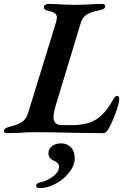

<svg xmlns="http://www.w3.org/2000/svg" viewBox="-52 -674 652 979"><path d="M-32 -7Q-32 -14 -24 -19.5Q-16 -25 -2 -28Q39 -38 60 -52Q81 -66 91 -97L232 -555Q238 -573 238 -585Q238 -599 227.5 -606.5Q217 -614 190 -620Q170 -624 172 -641Q173 -647 180.5 -650.5Q188 -654 198 -654Q234 -654 267 -651Q307 -649 327 -649Q347 -649 395 -651Q431 -654 467 -654Q486 -654 484 -640Q483 -632 475 -628Q467 -624 452 -621Q409 -612 389 -599Q369 -586 360 -558L232 -136Q221 -98 221 -78Q221 -56 232 -46Q243 -36 265 -36H315Q404 -36 451 -74Q474 -92 491.5 -114.5Q509 -137 527 -170Q535 -185 546 -185Q551 -185 553.5 -180.5Q556 -176 556 -169Q556 -147 535.5 -92.5Q515 -38 499 -13Q487 5 476 5Q436 5 316 3Q216 0 122 0Q89 0 54 3Q8 5 -14 5Q-32 5 -32 -7ZM132 274Q132 268 137 263Q142 258 153 256Q194 246 221.5 223.5Q249 201 249 176Q249 165 242 158Q235 151 222 145Q195 134 195 107Q195 85 213 71Q231 57 260 57Q291 57 310 77.5Q329 98 329 133Q329 169 301.5 204.5Q274 240 232.5 262.5Q191 285 152 285Q132 285 132 274Z"/></svg>

Font: EB Garamond SemiBold
Style: Italic
Weight: 600
Italic angle: -17.2°
Designer: Georg Duffner and Octavio Pardo
Foundry: Georg Duffner
Version: Version 1.000